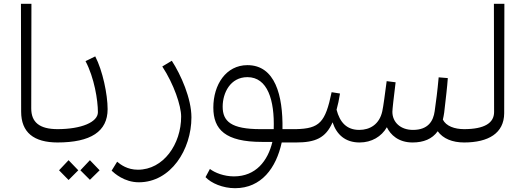

<svg xmlns="http://www.w3.org/2000/svg" viewBox="-20 -748 2758 1008"><path d="M283 0 302 -12V-58L283 -70C186 -70 144 -107 144 -179L145 -728H90L91 -162C91 -53 157 0 283 0Z M281 0C457 0 545 -58 545 -175C545 -252 519 -377 480 -452L429 -427C475 -340 494 -222 494 -159C494 -107 408 -70 281 -70L264 -58V-12ZM290 146 340 197 391 146 340 93ZM402 146 452 196 503 146 452 93Z M709 209C877 209 985 37 985 -132C985 -231 930 -355 882 -429L832 -399C893 -306 931 -193 931 -136C931 9 838 143 704 143C649 143 614 117 595 101L566 148C580 161 632 209 709 209Z M1214 240C1352 240 1430 134 1459 0H1534L1553 -12V-59L1534 -70H1463C1466 -248 1424 -406 1279 -406C1167 -406 1100 -304 1100 -183C1100 -68 1163 -3 1355 -3H1410C1386 97 1323 178 1208 178C1156 178 1108 159 1082 139L1059 182C1089 214 1150 240 1214 240ZM1149 -188C1149 -260 1189 -343 1279 -343C1385 -343 1422 -222 1417 -70H1348C1193 -70 1149 -111 1149 -188Z M1868 0C1931 0 1983 -31 2011 -80C2030 -41 2071 0 2146 0C2203 0 2249 -18 2278 -59C2306 -20 2355 0 2417 0L2436 -12V-58L2417 -70C2366 -70 2322 -86 2305 -120C2308 -132 2310 -144 2312 -157C2321 -235 2328 -293 2331 -338L2283 -342C2276 -264 2270 -222 2262 -164C2255 -114 2229 -66 2148 -66C2083 -66 2040 -106 2040 -161C2040 -174 2047 -235 2057 -316L2010 -322C2001 -255 1993 -191 1987 -164C1972 -95 1922 -66 1866 -66C1800 -66 1764 -106 1747 -172C1754 -197 1760 -225 1765 -257L1721 -264C1688 -105 1658 -73 1534 -70L1515 -58V-12L1534 0C1635 0 1690 -23 1726 -106C1747 -42 1792 0 1868 0Z M2416 0C2545 0 2626 -49 2627 -153L2628 -728H2573L2574 -160C2574 -102 2523 -70 2416 -70L2398 -58V-12Z"/></svg>

Font: Wafeq Light
Style: Regular
Weight: 300
Designer: Rasmus Andersson & Azza Alameddine
Foundry: Google & TypeTogether
Version: Version 3.000;January 28, 2025;FontCreator 15.0.0.3014 64-bi